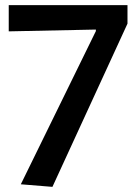

<svg xmlns="http://www.w3.org/2000/svg" viewBox="-20 -719 529 747"><path d="M184 8 61 -2 353 -598V-604L14 -597V-699H476V-627Z"/></svg>

Font: Ruda
Style: Bold
Weight: 700
Designer: Mariela Monsalve and Angelina Sanchez
Foundry: Mariela Monsalve and Angelina Sanchez
Version: Version 2.000